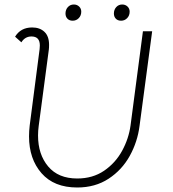

<svg xmlns="http://www.w3.org/2000/svg" viewBox="-20 -823 767 853"><path d="M109 -217Q109 -241 112 -266L156 -605Q157 -611 157 -621Q157 -661 120 -661Q91 -661 75 -635L47 -660Q72 -701 123 -701Q157 -701 177.5 -681.5Q198 -662 198 -624Q198 -610 197 -603L152 -264Q149 -242 149 -221Q149 -137 194 -83.5Q239 -30 323 -30Q392 -30 442.5 -64.5Q493 -99 522.5 -153Q552 -207 560 -266L615 -684H656L600 -264Q591 -193 556.5 -130.5Q522 -68 462.5 -29Q403 10 323 10Q220 10 164.5 -53.5Q109 -117 109 -217ZM271 -763Q271 -780 281.5 -791.5Q292 -803 308 -803Q322 -803 331.5 -794Q341 -785 341 -771Q341 -754 330 -742.5Q319 -731 303 -731Q288 -731 279.5 -740Q271 -749 271 -763ZM486 -763Q486 -780 496.5 -791.5Q507 -803 523 -803Q537 -803 546.5 -794Q556 -785 556 -771Q556 -754 545 -742.5Q534 -731 518 -731Q503 -731 494.5 -740Q486 -749 486 -763Z"/></svg>

Font: Bellota Light
Style: Italic
Weight: 300
Italic angle: -7.5°
Designer: Kemie Guaida
Foundry: Kemie Guaida
Version: Version 4.001